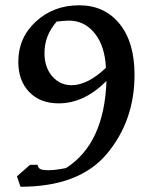

<svg xmlns="http://www.w3.org/2000/svg" viewBox="-20 -700 586 726"><path d="M122.1 -76.9Q123.6 -66.2 131.5 -61.3Q139.5 -56.4 164.1 -56.4Q189.2 -56.4 229.7 -64.6Q302.1 -110.8 340.3 -193.1Q378.5 -275.4 382.6 -393.8Q340 -351.3 295.1 -330.3Q250.3 -309.2 202.1 -309.2Q131.8 -309.2 90.5 -352.1Q49.2 -394.9 49.2 -466.7Q49.2 -557.4 115.9 -618.7Q182.6 -680 279.5 -680Q374.9 -680 431.8 -610.3Q488.7 -540.5 488.7 -417.4Q488.7 -243.6 384.4 -118.7Q280 6.2 57.4 6.2L44.1 -33.3L93.8 -76.9ZM380.5 -443.6Q376.9 -525.1 338.5 -573.6Q300 -622.1 240 -622.1Q227.7 -622.1 194.4 -618.5Q171.8 -592.8 160 -563.3Q148.2 -533.8 148.2 -499Q148.2 -445.6 177.2 -411.8Q206.2 -377.9 250.8 -377.9Q281 -377.9 313.6 -394.4Q346.2 -410.8 380.5 -443.6Z"/></svg>

Font: MM Jasmine
Style: Regular
Weight: 400
Designer: Khon Soe Zaw Thu
Version: Version 1.00 July 11, 2016, initial release